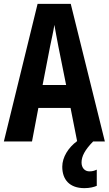

<svg xmlns="http://www.w3.org/2000/svg" viewBox="-20 -734 564 996"><path d="M403 109C403 77 420 44 463 0H524L347 -714H175L0 0H146L179 -174H346L380 -2C335 31 303 81 303 131C303 197 340 242 418 242C446 242 468 236 482 230V146C473 150 463 155 444 155C419 155 403 136 403 109ZM283 -492 323 -293H201L240 -494C246 -524 258 -576 262 -605C269 -569 273 -542 283 -492Z"/></svg>

Font: Noto Sans Kannada ExtraCondensed
Style: Bold
Weight: 700
Width: 2
Designer: Jelle Bosma - Monotype Design Team
Foundry: Monotype Imaging Inc.
Version: Version 2.005